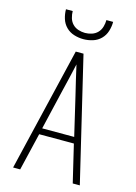

<svg xmlns="http://www.w3.org/2000/svg" viewBox="-140 -1028 779 1101"><g transform="rotate(15 250.0 -477.5)"><path d="M52 0 227 -735H273L448 0H406L353 -223H147L94 0ZM155 -260H345L291 -490Q280 -534 270 -577.5Q260 -621 250 -665Q240 -621 230 -577.5Q220 -534 209 -490ZM250 -815Q222 -815 194.5 -823.5Q167 -832 147 -852Q127 -872 118.5 -899.5Q110 -927 110 -955H150Q150 -935 156 -914.5Q162 -894 176 -879.5Q190 -865 210 -858.5Q230 -852 250 -852Q270 -852 290 -858.5Q310 -865 324 -879.5Q338 -894 344 -914.5Q350 -935 350 -955H390Q390 -927 381.5 -899.5Q373 -872 353 -852Q333 -832 305.5 -823.5Q278 -815 250 -815Z"/></g></svg>

Font: Iosevka SS18 Extralight
Style: Regular
Weight: 200
Monospace: yes
Designer: Belleve Invis
Foundry: Belleve Invis
Version: Version 25.1.1; ttfautohint (v1.8.4)